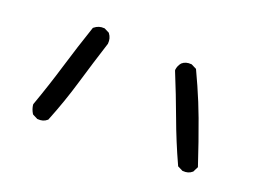

<svg xmlns="http://www.w3.org/2000/svg" viewBox="-76 -695 1152 837"><g transform="rotate(20 500.0 -277.0)"><path d="M144 -42 124.5 -51.8 122.1 -53.2 120.6 -55.2Q109.9 -72.8 107.4 -92.8V-94.7L107.9 -97.2Q143.1 -195.3 173.3 -295.9Q203.6 -396.5 236.8 -494.1L237.8 -497.1L239.7 -498.5Q259.8 -515.1 285.2 -512.7H287.1L288.6 -511.7L308.1 -502L310.1 -501L311.5 -499Q325.7 -480.5 323.2 -455.1V-454.1L322.8 -453.1Q291.5 -355.5 261.7 -254.9Q231.9 -153.8 192.9 -57.1L191.9 -54.7L189.9 -53.2Q173.3 -38.6 147.5 -41H145.5ZM815.9 -45.9 796.4 -55.7 793.5 -57.1 792 -60.5Q748.5 -155.3 712.9 -252.4Q677.2 -349.1 638.2 -444.3L637.7 -446.8V-449.2Q640.1 -467.8 651.9 -481.9L652.3 -482.4L652.8 -482.9Q669.4 -497.6 695.3 -495.1H697.3L698.7 -494.1L718.3 -484.4L721.2 -482.9L722.7 -480Q737.8 -447.8 752.2 -415.5Q766.6 -383.3 779.8 -350.8Q793 -318.4 805.2 -285.6Q841.3 -188 874.5 -86.9L876 -83L874 -79.6L864.3 -60.1L863.3 -58.1L861.8 -57.1Q845.2 -42.5 819.3 -44.9H817.4Z"/></g></svg>

Font: NaikaiFont
Style: Bold
Weight: 700
Version: Version 1.89